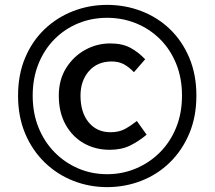

<svg xmlns="http://www.w3.org/2000/svg" viewBox="-20 -756 880 787"><path d="M419 11Q346 11 280 -15Q214 -41 163 -90.5Q112 -140 83 -209Q54 -278 54 -364Q54 -450 83 -519Q112 -588 163 -636.5Q214 -685 280 -710.5Q346 -736 419 -736Q493 -736 559.5 -710.5Q626 -685 676.5 -636.5Q727 -588 756 -519Q785 -450 785 -364Q785 -278 756 -209Q727 -140 676.5 -90.5Q626 -41 559.5 -15Q493 11 419 11ZM419 -42Q482 -42 537.5 -65.5Q593 -89 635.5 -131.5Q678 -174 702 -233Q726 -292 726 -364Q726 -436 702 -495Q678 -554 635.5 -596Q593 -638 537.5 -660.5Q482 -683 419 -683Q356 -683 301 -660.5Q246 -638 204 -596Q162 -554 138 -495Q114 -436 114 -364Q114 -292 138 -233Q162 -174 204 -131.5Q246 -89 301 -65.5Q356 -42 419 -42ZM430 -142Q371 -142 324 -168.5Q277 -195 249 -245Q221 -295 221 -364Q221 -429 251 -477Q281 -525 329 -551.5Q377 -578 432 -578Q482 -578 515.5 -559.5Q549 -541 575 -513L529 -460Q508 -482 487 -493Q466 -504 438 -504Q379 -504 344.5 -464.5Q310 -425 310 -364Q310 -295 343.5 -254.5Q377 -214 433 -214Q468 -214 492.5 -227.5Q517 -241 541 -260L581 -204Q549 -177 513.5 -159.5Q478 -142 430 -142Z"/></svg>

Font: Noto Sans SC Medium
Style: Regular
Weight: 500
Designer: Ryoko NISHIZUKA  (kana, bopomofo & ideographs); Paul D. Hunt (Latin, Greek & Cyrillic); Sandoll Communications , Soo-you
Foundry: Adobe
Version: Version 2.004-H2;hotconv 1.0.118;makeotfexe 2.5.65603